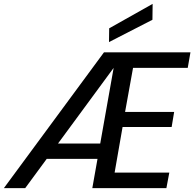

<svg xmlns="http://www.w3.org/2000/svg" viewBox="-37 -970 1002 990"><path d="M-17 0 499 -700H945L931 -620H649L608 -393H861L848 -315H595L554 -80H836L821 0H439L549 -620L93 0ZM148 -151 204 -230H526L512 -151ZM525 -753 526 -824 750 -950 749 -868Z"/></svg>

Font: DM Sans 17pt Medium
Style: Italic
Weight: 500
Italic angle: -10°
Version: Version 4.004;gftools[0.9.30]